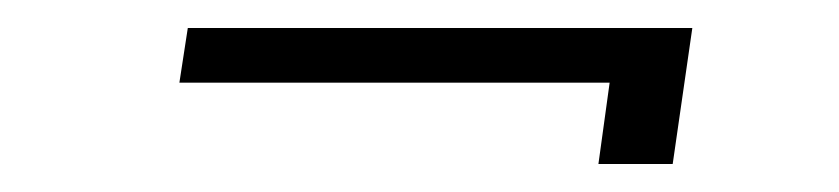

<svg xmlns="http://www.w3.org/2000/svg" viewBox="-20 -265 599 137"><path d="M407 -148H460L474 -245H114L108 -206H415Z"/></svg>

Font: Josefin Slab Thin Medium
Style: Italic
Weight: 500
Italic angle: -12°
Version: Version 2.000